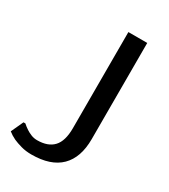

<svg xmlns="http://www.w3.org/2000/svg" viewBox="-176 -786 778 882"><g transform="rotate(30 212.5 -345.0)"><path d="M125 -60Q182 -60 211 -91Q240 -122 240 -190V-700H340V-190Q340 -92 288.5 -41Q237 10 135 10Q105 10 80 3Q55 -4 37 -12Q16 -22 0 -35L30 -100H40Q52 -89 66 -80Q78 -72 93 -66Q108 -60 125 -60Z"/></g></svg>

Font: Scada
Style: Regular
Weight: 400
Designer: Jovanny Lemonad
Foundry: Jovanny Lemonad
Version: Version 3.005; ttfautohint (v0.91) -l 8 -r 50 -G 200 -x 0 -w